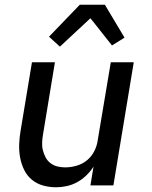

<svg xmlns="http://www.w3.org/2000/svg" viewBox="-20 -783 640 811"><path d="M217 8Q188 8 161.5 0.5Q135 -7 114.5 -24Q94 -41 82 -65.5Q70 -90 65 -117.5Q60 -145 61 -173.5Q62 -202 67 -231L115 -520H212L162 -217Q159 -200 158 -182.5Q157 -165 161 -149Q165 -133 172.5 -118.5Q180 -104 193 -94Q206 -84 222 -80Q238 -76 255 -76Q279 -76 303.5 -83Q328 -90 347.5 -106Q367 -122 378.5 -145Q390 -168 393 -192L448 -520H545L459 0H362L375 -79Q362 -59 344.5 -42Q327 -25 306 -13.5Q285 -2 262 3Q239 8 217 8ZM233 -586 187 -628 317 -763H423L506 -624L453 -591L362 -706Z"/></svg>

Font: Iosevka Aile Medium
Style: Italic
Weight: 500
Italic angle: -9°
Designer: Belleve Invis
Foundry: Belleve Invis
Version: Version 31.1.0; ttfautohint (v1.8.4)